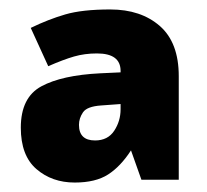

<svg xmlns="http://www.w3.org/2000/svg" viewBox="-20 -742 437 406"><path d="M213 -722Q278 -722 318 -687Q358 -652 358 -581V-362H279L257 -424Q235 -390 208.5 -373Q182 -356 138 -356Q90 -356 57 -384.5Q24 -413 24 -472Q24 -536 67.5 -559.5Q111 -583 192 -587L235 -589V-592Q235 -629 185 -629Q159 -629 136.5 -622.5Q114 -616 82 -602L45 -683Q82 -701 118 -711.5Q154 -722 213 -722ZM194 -519Q164 -517 155.5 -504.5Q147 -492 147 -478Q147 -445 181 -445Q208 -445 221.5 -465.5Q235 -486 235 -511V-522Z"/></svg>

Font: Noto Sans Syriac Eastern Black
Style: Regular
Weight: 900
Designer: Patrick Giasson and the Monotype Design Team
Foundry: Monotype Imaging Inc.
Version: Version 3.001; ttfautohint (v1.8.4.7-5d5b)